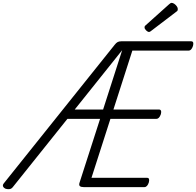

<svg xmlns="http://www.w3.org/2000/svg" viewBox="-71 -1305 1368 1339"><path d="M936 0H514Q494 0 486 -7Q478 -14 484 -32L627 -476H399L19 -1Q10 11 -2 13.5Q-14 16 -30 12Q-45 6 -49.5 -4.5Q-54 -15 -44 -27L729 -993Q739 -1006 749 -1011.5Q759 -1017 774 -1017H1262Q1273 -1017 1276 -1009Q1279 -1001 1275 -985Q1270 -969 1262 -960.5Q1254 -952 1243 -952H852L720 -541H1039Q1048 -541 1051.5 -533Q1055 -525 1051 -509Q1045 -492 1037 -484Q1029 -476 1020 -476H699L567 -65H954Q965 -65 968 -57Q971 -49 967 -33Q962 -17 954 -8.5Q946 0 936 0ZM450 -541H648L781 -955ZM969 -1082Q959 -1082 948 -1093Q937 -1104 937 -1114Q937 -1117 938 -1120.5Q939 -1124 944 -1128L1108 -1275Q1113 -1279 1117 -1282Q1121 -1285 1126 -1285Q1135 -1285 1145 -1278Q1155 -1271 1162 -1261Q1169 -1251 1169 -1242Q1169 -1236 1167.5 -1232Q1166 -1228 1157 -1222L985 -1091Q980 -1087 976 -1084.5Q972 -1082 969 -1082Z"/></svg>

Font: Playwrite CO Light
Style: Regular
Weight: 300
Version: Version 1.002